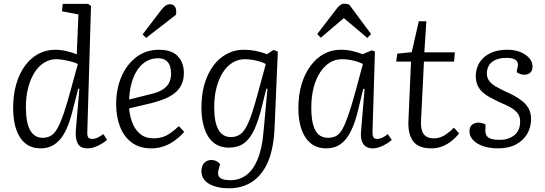

<svg xmlns="http://www.w3.org/2000/svg" viewBox="-20 -788 2944 1038"><path d="M452 -76Q451 -54 457 -45.5Q463 -37 478 -37Q493 -37 507.5 -44Q522 -51 539 -63L559 -32Q548 -22 530 -11Q512 0 492 7Q472 14 453 14Q414 14 400 -13Q386 -40 390 -84L409 -308L403 -309L375 -200Q362 -146 346 -106Q330 -66 309 -39.5Q288 -13 261.5 0.5Q235 14 200 14Q158 14 129.5 -4Q101 -22 83.5 -53Q66 -84 58.5 -123Q51 -162 51 -204Q51 -277 68.5 -335.5Q86 -394 117 -435Q148 -476 189 -497.5Q230 -519 278 -519Q309 -519 342.5 -511Q376 -503 395 -494L404 -710L315 -727L319 -767H456L472 -756ZM210 -43Q236 -43 255.5 -54.5Q275 -66 291 -95Q307 -124 324.5 -175Q342 -226 363 -304L401 -442Q388 -449 367 -454.5Q346 -460 324 -464Q302 -468 284 -468Q249 -468 219 -449.5Q189 -431 167 -396.5Q145 -362 132.5 -314.5Q120 -267 120 -209Q120 -125 143 -84Q166 -43 210 -43Z M839 -519Q909 -519 941.5 -484Q974 -449 974 -394Q974 -353 958.5 -325Q943 -297 917 -279Q891 -261 861 -250Q831 -239 801 -231L678 -202Q681 -163 695 -125.5Q709 -88 737.5 -64Q766 -40 811 -40Q834 -40 855.5 -46Q877 -52 899 -67Q921 -82 947 -106L976 -75Q964 -61 946.5 -45.5Q929 -30 907 -16.5Q885 -3 857.5 5.5Q830 14 797 14Q734 14 691.5 -18Q649 -50 628.5 -104Q608 -158 608 -225Q608 -308 637 -374.5Q666 -441 718 -480Q770 -519 839 -519ZM905 -391Q905 -412 899 -430.5Q893 -449 877.5 -461Q862 -473 835 -473Q789 -473 754.5 -445Q720 -417 700.5 -367Q681 -317 678 -250L798 -280Q833 -288 856.5 -302Q880 -316 892.5 -337.5Q905 -359 905 -391ZM850 -732Q864 -750 875 -757.5Q886 -765 899 -765Q918 -765 927 -750Q936 -735 931 -708L770 -583L751 -602Z M1426 -308 1420 -309 1394 -205Q1377 -135 1354.5 -86.5Q1332 -38 1299.5 -14Q1267 10 1218 10Q1165 10 1132 -19Q1099 -48 1084 -97Q1069 -146 1069 -204Q1069 -301 1099 -371.5Q1129 -442 1181 -480.5Q1233 -519 1298 -519Q1330 -519 1361.5 -513Q1393 -507 1423 -495L1459 -518L1482 -509L1464 -88Q1461 -30 1450 19.5Q1439 69 1419 107.5Q1399 146 1370 173.5Q1341 201 1302.5 215.5Q1264 230 1217 230Q1186 230 1159 224Q1132 218 1111.5 206.5Q1091 195 1080 177.5Q1069 160 1069 138Q1069 109 1084 93Q1099 77 1122 77Q1132 77 1140.5 79.5Q1149 82 1157 87.5Q1165 93 1170 100L1163 124Q1157 143 1160 157.5Q1163 172 1179 179Q1195 186 1228 186Q1274 186 1311 159Q1348 132 1372 75.5Q1396 19 1404 -69ZM1228 -47Q1254 -47 1273.5 -58.5Q1293 -70 1309 -97.5Q1325 -125 1341 -172.5Q1357 -220 1376 -291L1417 -442Q1397 -453 1364.5 -460.5Q1332 -468 1304 -468Q1268 -468 1237.5 -449.5Q1207 -431 1185 -396.5Q1163 -362 1150.5 -314.5Q1138 -267 1138 -209Q1138 -128 1160.5 -87.5Q1183 -47 1228 -47Z M1994 -81Q1993 -56 1998.5 -46.5Q2004 -37 2019 -37Q2033 -37 2047.5 -44Q2062 -51 2077 -63L2098 -31Q2086 -21 2069 -10.5Q2052 0 2033 7Q2014 14 1994 14Q1972 14 1957 3.5Q1942 -7 1935.5 -27.5Q1929 -48 1932 -79L1951 -307L1944 -308L1915 -189Q1903 -139 1887 -101Q1871 -63 1851 -37.5Q1831 -12 1804.5 1Q1778 14 1744 14Q1692 14 1658.5 -14.5Q1625 -43 1609 -91.5Q1593 -140 1593 -201Q1593 -274 1610.5 -332.5Q1628 -391 1659.5 -433Q1691 -475 1732 -497Q1773 -519 1821 -519Q1856 -519 1885.5 -512Q1915 -505 1940 -495L1991 -516L2007 -509ZM1753 -43Q1778 -43 1796.5 -52.5Q1815 -62 1830.5 -89Q1846 -116 1862.5 -163.5Q1879 -211 1900 -287L1942 -442Q1922 -453 1890 -460.5Q1858 -468 1828 -468Q1793 -468 1763 -449.5Q1733 -431 1710.5 -396.5Q1688 -362 1675.5 -314Q1663 -266 1663 -206Q1663 -150 1673 -113.5Q1683 -77 1703 -60Q1723 -43 1753 -43ZM1986 -604 1966 -583 1839 -690 1714 -584 1695 -604 1801 -742Q1811 -755 1820.5 -761.5Q1830 -768 1841 -768Q1849 -768 1855.5 -766.5Q1862 -765 1868 -763Z M2128 -498 2206 -506 2244 -673H2285L2274 -505H2439L2435 -455H2272L2256 -132Q2254 -85 2271 -62.5Q2288 -40 2326 -40Q2356 -40 2383 -56.5Q2410 -73 2434 -98L2462 -67Q2445 -45 2421.5 -26Q2398 -7 2370.5 3.5Q2343 14 2312 14Q2242 14 2213.5 -24.5Q2185 -63 2188 -133L2202 -455H2122Z M2682 -32Q2729 -32 2760.5 -57Q2792 -82 2792 -131Q2792 -158 2778.5 -175.5Q2765 -193 2740.5 -207Q2716 -221 2684 -234Q2652 -249 2621.5 -266Q2591 -283 2571.5 -309.5Q2552 -336 2552 -378Q2552 -400 2560.5 -425Q2569 -450 2589 -471Q2609 -492 2642 -505.5Q2675 -519 2724 -519Q2763 -519 2793.5 -506.5Q2824 -494 2841.5 -473.5Q2859 -453 2859 -428Q2859 -407 2847 -395.5Q2835 -384 2815 -384Q2802 -384 2791 -388.5Q2780 -393 2773 -398L2779 -429Q2784 -449 2770 -462Q2756 -475 2719 -475Q2680 -475 2656 -463Q2632 -451 2622 -432Q2612 -413 2612 -391Q2612 -368 2624.5 -351Q2637 -334 2659.5 -321Q2682 -308 2711 -294Q2737 -283 2761.5 -269.5Q2786 -256 2806.5 -239Q2827 -222 2839 -199Q2851 -176 2851 -145Q2851 -100 2830 -64Q2809 -28 2769.5 -7Q2730 14 2672 14Q2627 14 2592 2Q2557 -10 2537.5 -31Q2518 -52 2518 -78Q2518 -103 2532.5 -114Q2547 -125 2566 -125Q2577 -125 2587.5 -122Q2598 -119 2605 -115L2604 -84Q2603 -57 2620 -44.5Q2637 -32 2682 -32Z"/></svg>

Font: Literata Light
Style: Italic
Weight: 300
Italic angle: -2°
Designer: Latin by Veronika Burian and Jose Scaglione. Greek by Irene Vlachou. Cyrillic by Vera Evstafieva
Foundry: TypeTogether
Version: Version 3.103;gftools[0.9.29]